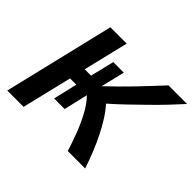

<svg xmlns="http://www.w3.org/2000/svg" viewBox="-152 -912 1131 1131"><g transform="rotate(45 413.0 -346.5)"><path d="M21 0 187 -693H323L255 -411H308L344 -560H432L396 -411Q433 -446 469 -481.5Q505 -517 539.5 -553Q574 -589 607 -624.5Q640 -660 671 -693H826Q791 -654 751.5 -612.5Q712 -571 669 -529Q626 -487 580.5 -443Q535 -399 487 -357Q517 -323 542 -283Q567 -243 589.5 -198Q612 -153 632 -103.5Q652 -54 670 0H525Q509 -52 486.5 -111.5Q464 -171 435 -224.5Q406 -278 372 -312L337 -162H249L284 -312H232L157 0Z"/></g></svg>

Font: Ubuntu Sans
Style: Bold Italic
Weight: 700
Italic angle: -13.5°
Designer: Dalton Maag Ltd
Foundry: Dalton Maag Ltd
Version: Version 1.006